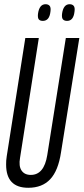

<svg xmlns="http://www.w3.org/2000/svg" viewBox="-20 -880 396 910"><path d="M114 10Q9 10 9 -100Q9 -111 9.5 -119Q10 -127 12 -140L100 -700H164L75 -132Q68 -93 82 -72Q96 -51 126 -51Q189 -51 204 -145L292 -700H356L269 -157Q256 -71 218 -30.5Q180 10 114 10ZM298 -781Q285 -781 278.5 -788Q272 -795 274 -814Q280 -860 310 -860Q323 -860 329.5 -852Q336 -844 333 -824Q328 -781 298 -781ZM183 -781Q170 -781 164 -788Q158 -795 160 -814Q166 -860 196 -860Q209 -860 215.5 -852Q222 -844 219 -824Q214 -781 183 -781Z"/></svg>

Font: Georama ExtraCondensed
Style: Italic
Weight: 400
Width: 2
Italic angle: -9°
Designer: Jean-Baptiste Levee
Foundry: Production Type
Version: Version 1.000